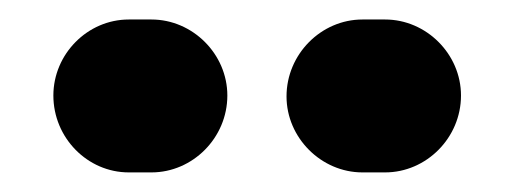

<svg xmlns="http://www.w3.org/2000/svg" viewBox="-20 -783 522 195"><path d="M133.8 -607.9C175.8 -607.9 210.9 -643.1 210.9 -686C210.9 -728 175.8 -763.2 133.8 -763.2H110.8C68.8 -763.2 34.2 -728 34.2 -686C34.2 -643.1 68.8 -607.9 110.8 -607.9ZM371.1 -607.9C413.1 -607.9 448.2 -643.1 448.2 -686C448.2 -728 413.1 -763.2 371.1 -763.2H348.1C306.2 -763.2 271 -728 271 -685.1C271 -643.1 306.2 -607.9 348.1 -607.9Z"/></svg>

Font: Jellee Bold
Style: Regular
Weight: 700
Designer: Alfredo Marco Pradil
Foundry: Hanken Design Co.
Version: Version 1.223;hotconv 1.0.109;makeotfexe 2.5.65596